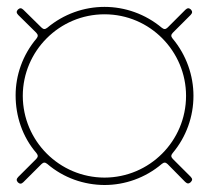

<svg xmlns="http://www.w3.org/2000/svg" viewBox="-20 -642 601 552"><path d="M280.5 -131.4C150.9 -131.7 45.8 -236.5 45.5 -366.5C45.8 -495.7 150.9 -600.9 280.5 -600.9C411.6 -600.9 514.9 -494 514.9 -366.5C514.9 -236.5 409.8 -131.7 280.5 -131.4ZM24.9 -367.9C24.9 -308.6 44 -248.9 84.9 -201.7C89.8 -195.3 89.8 -191.1 84.2 -185L32.3 -133.2C27 -127.5 26.6 -123.2 31.6 -117.5L32.3 -116.8L30.9 -118.3L31.6 -117.5C37.3 -112.6 41.5 -112.9 47.2 -118.3L99.1 -170.1C105.1 -175.8 109.4 -175.8 115.8 -170.8C163 -130.3 221.6 -110.4 280.5 -110.1C338.8 -110.1 397.7 -130.3 445.3 -170.8C451.7 -175.8 456 -175.8 462 -170.1L512.4 -119C518.5 -113.3 522.7 -113.3 528.4 -118.3C533.7 -124.3 533.7 -127.8 528.1 -133.9L476.9 -185C471.2 -191.1 471.2 -195.3 476.2 -201.7C516 -248.9 536.2 -307.5 536.2 -366.5C536.2 -424.7 516 -483.7 476.2 -531.2C471.2 -537.6 471.2 -541.9 476.9 -547.9L528.1 -599.1C533.4 -604.8 533.7 -609 528.8 -614.7C523.1 -619.7 518.8 -619.3 513.1 -614L462 -562.9C456 -557.2 451.7 -557.2 445.3 -562.1C397.7 -601.9 339.1 -622.2 280.5 -622.2C221.6 -622.2 163.4 -601.9 115.8 -562.1C109.4 -557.2 105.1 -557.2 99.1 -562.9L47.2 -614C41.5 -619.3 37.3 -619.7 31.6 -614.7C26.6 -609 27 -604.8 32.3 -599.1L84.2 -547.9C89.8 -541.9 89.8 -537.6 84.9 -531.2C45.1 -484 24.9 -425.8 24.9 -367.9Z"/></svg>

Font: Margiela Serif
Style: Bold
Weight: 700
Designer: Andreas Faust, Stefan Endress
Version: Version 1.002;FEAKit 1.0